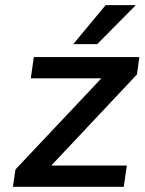

<svg xmlns="http://www.w3.org/2000/svg" viewBox="-20 -720 557 740"><path d="M177.7 -82H468.8L457 0H29.8L39.6 -66.9L370.6 -418H98.6L110.4 -500H517.1L507.8 -433.1ZM262.2 -549.8 387.2 -700.2H503.4L354.5 -549.8Z"/></svg>

Font: Fivo Sans Med
Style: Regular
Weight: 450
Designer: Alexander Slobzheninov
Foundry: Alexander Slobzheninov
Version: 1.0